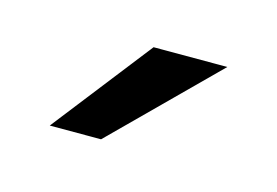

<svg xmlns="http://www.w3.org/2000/svg" viewBox="-38 -759 381 264"><g transform="rotate(15 153.0 -626.5)"><path d="M155 -697H260L118 -556H45Z"/></g></svg>

Font: Hanken Grotesk Medium
Style: Regular
Weight: 500
Designer: Alfredo Marco Pradil
Foundry: Hanken Design Co.
Version: Version 3.014